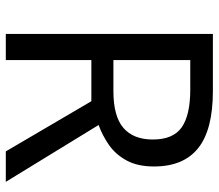

<svg xmlns="http://www.w3.org/2000/svg" viewBox="-66 -688 754 662"><g transform="rotate(90 311.0 -357.0)"><path d="M294 -714Q427 -714 490.5 -663.5Q554 -613 554 -511Q554 -454 533 -416Q512 -378 479.5 -355.5Q447 -333 411 -320L607 0H502L329 -295H187V0H97V-714ZM289 -636H187V-371H294Q381 -371 421 -405.5Q461 -440 461 -507Q461 -577 419 -606.5Q377 -636 289 -636Z"/></g></svg>

Font: Noto Sans Anatolian Hieroglyphs
Style: Regular
Weight: 400
Designer: Monotype Design Team
Foundry: Monotype Imaging Inc.
Version: Version 2.001; ttfautohint (v1.8.4.7-5d5b)